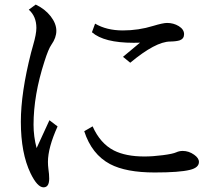

<svg xmlns="http://www.w3.org/2000/svg" viewBox="-20 -780 940 827"><path d="M192.9 -262.2 228 -235.4Q186.5 -143.6 186.5 -82.5Q186.5 -67.9 188.5 -52.2Q191.9 -29.3 191.9 -10.7Q191.9 26.9 167.5 26.9Q141.1 26.9 111.8 -33.2Q69.8 -120.1 69.8 -255.4Q69.8 -380.4 113.8 -553.2Q116.7 -564.5 122.6 -585Q136.7 -633.3 136.7 -659.7Q136.7 -709.5 104 -738.3L133.8 -760.3Q173.3 -741.7 198.2 -710Q222.7 -678.2 222.7 -647.5Q222.7 -617.7 201.7 -587.9Q188.5 -569.3 171.4 -515.1Q124.5 -370.1 124.5 -242.7Q124.5 -191.9 137.7 -142.1ZM509.8 -535.2 583 -596.2Q564.5 -595.7 555.7 -595.7Q427.7 -595.7 376 -641.1L389.6 -678.2Q439 -648.9 509.3 -648.9Q576.7 -648.9 640.1 -668.5Q682.1 -681.2 699.7 -681.2Q727.5 -681.2 750 -667.5Q772.9 -653.3 772.9 -632.8Q772.9 -613.3 754.4 -606.4Q740.2 -601.6 712.9 -601.1Q649.9 -600.6 541 -509.8ZM378.9 -235.8Q411.6 -162.1 470.7 -131.8Q522 -106 602.1 -106Q638.2 -106 681.4 -111.6Q724.6 -117.2 739.3 -124Q752 -129.9 767.1 -129.9Q793 -129.9 815.9 -113.8Q836.9 -99.1 836.9 -82.5Q836.9 -57.6 797.9 -48.3Q752.9 -37.1 646 -37.1Q522.9 -37.1 454.1 -73.2Q375 -115.2 342.8 -214.8Z"/></svg>

Font: BIZ UDPMincho
Style: Regular
Weight: 400
Designer: TypeBank Co., Ltd.
Foundry: Morisawa Inc.
Version: Version 1.06